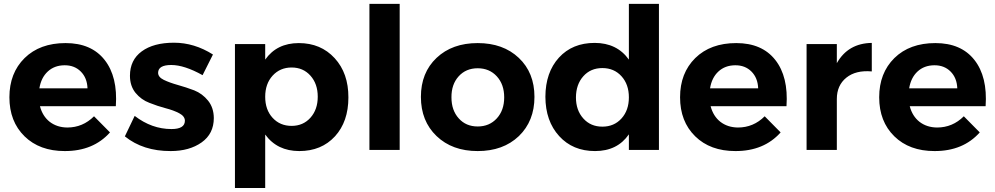

<svg xmlns="http://www.w3.org/2000/svg" viewBox="-20 -762 5058 976"><path d="M307.6 -430.2Q256.3 -429.7 222.7 -398.4Q189 -367.2 180.2 -313H424.8Q422.9 -366.2 390.6 -398.4Q358.4 -430.7 307.6 -430.2ZM105 -466.8Q182.6 -543 313.5 -543Q444.3 -543 511.7 -457.5Q579.1 -372.1 568.8 -222.2H183.1Q196.3 -171.4 232.9 -142.6Q270 -114.3 321.8 -113.8Q400.9 -113.8 458 -170.9L539.1 -88.9Q454.1 6.3 309.1 5.9Q181.2 5.9 104.5 -69.3Q27.8 -144.5 27.8 -267.6Q27.8 -390.6 105 -466.8Z M851.6 -106Q919.4 -106 919.9 -147.9Q919.9 -170.9 891.6 -186Q863.3 -201.2 821.8 -211.9Q780.8 -222.7 739.3 -239.3Q697.8 -254.9 668.9 -290Q640.6 -325.2 640.6 -377Q640.6 -457 700.7 -501Q760.7 -544.9 864.3 -544.9Q967.8 -544.9 1062.5 -484.9L1009.8 -379.9Q917 -431.6 850.6 -431.6Q784.2 -431.6 783.7 -392.1Q783.7 -370.1 812.5 -356Q841.8 -341.8 883.8 -330.1Q925.8 -318.4 967.3 -302.7Q1008.8 -286.1 1037.6 -250.5Q1066.4 -214.8 1066.9 -162.1Q1066.9 -82 1004.9 -38.1Q942.9 5.9 847.7 5.9Q707.5 6.3 614.7 -68.8L664.6 -172.9Q751.5 -106 851.6 -106Z M1462.4 -122.1Q1521 -122.1 1558.1 -163.6Q1595.2 -205.1 1595.2 -270.5Q1595.2 -335.9 1558.1 -377.4Q1521 -418.9 1462.4 -418.9Q1403.8 -418.9 1365.7 -377.4Q1328.1 -335.9 1328.1 -270Q1328.1 -204.1 1365.7 -163.1Q1403.3 -122.1 1462.4 -122.1ZM1174.3 193.8V-538.1H1328.1V-459Q1387.2 -543 1499 -543Q1610.8 -543 1681.2 -466.3Q1751.5 -389.6 1751 -266.6Q1751 -143.6 1682.6 -68.8Q1613.8 5.9 1501.5 5.9Q1389.2 5.9 1328.1 -78.1V193.8Z M1857.9 0V-742.2H2011.7V0Z M2274.9 -267.1Q2274.9 -201.2 2312 -160.2Q2348.6 -119.1 2408.2 -119.1Q2467.8 -119.1 2505.4 -160.2Q2543 -201.2 2543 -267.1Q2543 -333 2505.4 -374Q2467.8 -415 2408.2 -415Q2348.6 -415 2311.5 -374Q2274.4 -333 2274.9 -267.1ZM2617.2 -69.8Q2537.6 5.9 2408.2 5.9Q2278.8 5.9 2199.2 -70.3Q2119.6 -146.5 2119.6 -269.5Q2119.6 -392.6 2199.2 -467.8Q2278.8 -543 2408.2 -543Q2537.6 -543 2617.2 -467.8Q2696.8 -392.6 2696.8 -269.5Q2696.8 -146.5 2617.2 -69.8Z M2907.7 -267.1Q2907.7 -201.2 2945.3 -159.7Q2982.4 -118.2 3042 -118.2Q3101.6 -118.2 3139.2 -159.7Q3176.8 -201.2 3176.8 -267.1Q3176.8 -333 3139.2 -374.5Q3101.6 -416 3042 -416Q2982.4 -416 2945.3 -374.5Q2908.2 -333 2907.7 -267.1ZM2752.4 -270Q2752.9 -394 2821.3 -469.2Q2889.6 -543.9 3002.9 -543.9Q3116.2 -543.9 3176.8 -459V-742.2H3329.6V0H3176.8V-79.1Q3118.2 5.9 3004.9 5.9Q2891.6 5.9 2822.3 -70.3Q2752.9 -146.5 2752.4 -270Z M3716.8 -430.2Q3665.5 -429.7 3631.8 -398.4Q3598.1 -367.2 3589.4 -313H3834Q3832 -366.2 3799.8 -398.4Q3767.6 -430.7 3716.8 -430.2ZM3514.2 -466.8Q3591.8 -543 3722.7 -543Q3853.5 -543 3920.9 -457.5Q3988.3 -372.1 3978 -222.2H3592.3Q3605.5 -171.4 3642.1 -142.6Q3679.2 -114.3 3731 -113.8Q3810.1 -113.8 3867.2 -170.9L3948.2 -88.9Q3863.3 6.3 3718.3 5.9Q3590.3 5.9 3513.7 -69.3Q3437 -144.5 3437 -267.6Q3437 -390.6 3514.2 -466.8Z M4080.1 0V-538.1H4233.9V-440.9Q4291 -542 4411.6 -543.9V-398.9Q4330.6 -406.2 4282.2 -367.2Q4233.9 -328.1 4233.9 -258.8V0Z M4729 -430.2Q4677.7 -429.7 4644 -398.4Q4610.4 -367.2 4601.6 -313H4846.2Q4844.2 -366.2 4812 -398.4Q4779.8 -430.7 4729 -430.2ZM4526.4 -466.8Q4604 -543 4734.9 -543Q4865.7 -543 4933.1 -457.5Q5000.5 -372.1 4990.2 -222.2H4604.5Q4617.7 -171.4 4654.3 -142.6Q4691.4 -114.3 4743.2 -113.8Q4822.3 -113.8 4879.4 -170.9L4960.4 -88.9Q4875.5 6.3 4730.5 5.9Q4602.5 5.9 4525.9 -69.3Q4449.2 -144.5 4449.2 -267.6Q4449.2 -390.6 4526.4 -466.8Z"/></svg>

Font: TruenoSBd
Style: Demi
Weight: 600
Designer: Julieta Ulanovsky
Foundry: Julieta Ulanovsky
Version: Version 3.001b